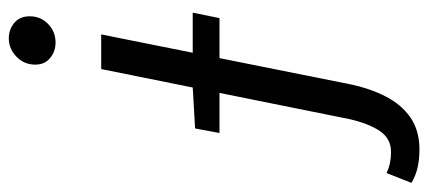

<svg xmlns="http://www.w3.org/2000/svg" viewBox="-372 -448 947 424"><g transform="rotate(-90 101.0 -236.5)"><path d="M18.8 -224.8 28.9 -278.7 120.5 -283.9H284.6L272.5 -224.8ZM-17.9 216.8Q-39 216.8 -57.3 212.7Q-75.6 208.6 -91.3 199.1L-69.6 144Q-58.6 149.4 -47.2 151.7Q-35.8 154 -22.8 154Q6.1 154 22.7 129.9Q39.4 105.8 49.4 62.3L160 -486H236.5L126.6 62.6Q117.4 107.3 99.5 142.2Q81.6 177.1 52.9 197Q24.1 216.8 -17.9 216.8ZM218.4 -586.8Q199.4 -586.8 184.6 -598.6Q169.8 -610.5 169.8 -631.7Q169.8 -656.3 187.4 -673.2Q204.9 -690.1 227.9 -690.1Q247.2 -690.1 261.9 -678Q276.5 -666 276.5 -643.9Q276.5 -619.4 259.4 -603.1Q242.3 -586.8 218.4 -586.8Z"/></g></svg>

Font: Source Sans 3 VF
Style: Italic
Weight: 200
Italic angle: -11°
Designer: Paul D. Hunt
Foundry: Adobe Systems Incorporated
Version: Version 3.042;hotconv 1.0.118;makeotfexe 2.5.65603